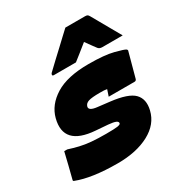

<svg xmlns="http://www.w3.org/2000/svg" viewBox="-218 -945 1036 1095"><g transform="rotate(-30 300.0 -398.0)"><path d="M379 -562Q484 -562 542 -547Q600 -532 609 -525Q615 -520 614 -516L570 -354Q567 -343 556 -343H386L400 -385Q391 -387 381 -387.5Q371 -388 353 -388Q300 -388 278.5 -381Q257 -374 252 -355Q246 -330 301 -324L378 -315Q492 -302 529.5 -263.5Q567 -225 551 -158Q532 -77 448.5 -32.5Q365 12 242 12Q72 12 -25 -26Q-32 -28 -30 -35Q-19 -76 -9 -118Q1 -160 11 -201H31Q65 -190 98.5 -182Q132 -174 172.5 -170.5Q213 -167 268 -167Q324 -167 343 -170Q362 -173 364 -180Q367 -191 352.5 -197.5Q338 -204 303 -207L225 -213Q22 -228 63 -388Q83 -465 161 -513.5Q239 -562 379 -562ZM369 -808H498Q509 -808 514 -805Q519 -802 524 -793Q533 -778 551.5 -744.5Q570 -711 592 -673Q614 -635 630 -606H496Q478 -606 469 -617Q463 -625 451.5 -640.5Q440 -656 420 -684Q386 -657 364 -639Q342 -621 322 -606H177Q166 -606 168 -615Q169 -620 173 -624Q177 -628 193 -643Q207 -657 231.5 -679.5Q256 -702 282.5 -727Q309 -752 332.5 -774Q356 -796 369 -808Z"/></g></svg>

Font: Recursive Mn Lnr St XBk
Style: Italic
Weight: 1000
Italic angle: -15°
Monospace: yes
Version: Version 1.079;hotconv 1.0.112;makeotfexe 2.5.65598; ttfautoh